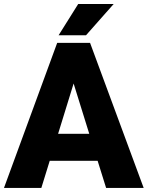

<svg xmlns="http://www.w3.org/2000/svg" viewBox="-21 -921 725 941"><path d="M457.5 -132.8H222.7L181.6 0H-1.5L259.3 -710.9H420.4L683.1 0H499ZM263.7 -265.1H416.5L339.8 -511.7ZM362.3 -901.4H536.1L400.4 -748H266.1Z"/></svg>

Font: Roboto
Style: Regular
Weight: 900
Designer: Google
Version: Version 2.001171; 2014